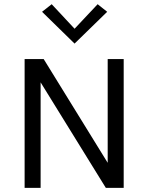

<svg xmlns="http://www.w3.org/2000/svg" viewBox="-20 -916 724 936"><path d="M100 -628H193L512 -111H505V-628H583V0H496L166 -534H178V0H100ZM343.5 -703.5 185 -858.5 232 -895.5 357 -761.5H330L456 -895.5L502.5 -858.5Z"/></svg>

Font: Karla
Style: Regular
Weight: 400
Designer: Jonathan Pinhorn
Version: Version 2.004;gftools[0.9.33]